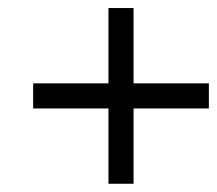

<svg xmlns="http://www.w3.org/2000/svg" viewBox="-20 -520 540 478"><path d="M312.5 -312.5H500V-250H312.5V-62.5H250V-250H62.5V-312.5H250V-500H312.5Z"/></svg>

Font: ChillBitmapSE 16px
Style: Regular
Weight: 400
Designer: Designed by Warren2060
Foundry: ChillType
Version: Version 1.000